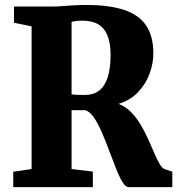

<svg xmlns="http://www.w3.org/2000/svg" viewBox="-20 -770 731 790"><path d="M34.5 0V-63.5L110 -74.5V-661.5L37.5 -676.5V-743H185.5Q216 -743 237.2 -744.8Q258.5 -746.5 280.8 -748Q303 -749.5 335.5 -749.5Q431 -749.5 492 -728.8Q553 -708 582 -664Q611 -620 611 -550.5Q611 -510 595.8 -467.8Q580.5 -425.5 549 -391.8Q517.5 -358 467.5 -342.5Q496.5 -332 519 -309Q541.5 -286 559 -256.5Q576.5 -227 590.2 -196.2Q604 -165.5 615.5 -138.5Q627 -111.5 637.8 -93.8Q648.5 -76 660.5 -73L689 -63.5V0H509Q496.5 0 483.8 -21Q471 -42 457.8 -75.5Q444.5 -109 430.2 -147.5Q416 -186 400.5 -222.2Q385 -258.5 368.2 -284Q351.5 -309.5 332 -316.5Q322.5 -316.5 315.2 -316.5Q308 -316.5 302 -316.5Q296 -316.5 289.5 -316.5Q283 -316.5 274.5 -316.5V-74.5L362 -64V0ZM331 -379.5Q365 -379.5 388.2 -397.5Q411.5 -415.5 423.2 -452Q435 -488.5 435 -544.5Q435 -592 422.5 -623.2Q410 -654.5 384.5 -669.8Q359 -685 319 -685Q304.5 -685 297.5 -684.2Q290.5 -683.5 286 -682.5Q281.5 -681.5 274.5 -680V-382Q282 -380.5 292.5 -380Q303 -379.5 313.2 -379.5Q323.5 -379.5 331 -379.5Z"/></svg>

Font: Merriweather 24pt SemiCondensed Black
Style: Regular
Weight: 900
Width: 4
Designer: Eben Sorkin
Foundry: Eben Sorkin
Version: Version 2.100